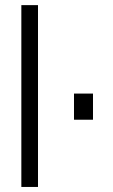

<svg xmlns="http://www.w3.org/2000/svg" viewBox="-20 -740 447 760"><path d="M64.5 0V-719.7H130.4V0ZM272.9 -266.1V-369.6H348.1V-266.1Z"/></svg>

Font: Pontano Sans Light
Style: Regular
Weight: 300
Designer: Vernon Adams
Foundry: Vernon Adams
Version: Version 2.001